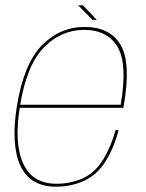

<svg xmlns="http://www.w3.org/2000/svg" viewBox="-20 -699 548 723"><path d="M191.5 4 193.5 -7Q102 -7 67.5 -83Q32.5 -158.5 55 -299Q80 -454 145.5 -520.5Q210.5 -586.5 296.5 -586.5Q385 -586.5 423.5 -521Q460.5 -456.5 434.5 -304.5H51L49 -293H444.5Q445.5 -298 446 -301.5Q474 -461 434.5 -529.5Q394.5 -597.5 298.5 -597.5Q205.5 -597.5 137.5 -528Q69.5 -458.5 43.5 -299Q20.5 -153.5 57 -74.5Q93.5 4 191.5 4ZM193.5 -7 191.5 4Q248.5 4 297.5 -18.5Q346 -41 378.5 -93Q410 -144.5 426.5 -209H415Q399.5 -149.5 369 -99Q338 -48.5 292 -27.5Q245 -7 193.5 -7ZM328.5 -624H344.5L292.5 -679H274Z"/></svg>

Font: Anybody Thin
Style: Italic
Weight: 100
Italic angle: -10°
Designer: Tyler Finck
Foundry: Etcetera Type Company
Version: Version 1.114;gftools[0.9.25]